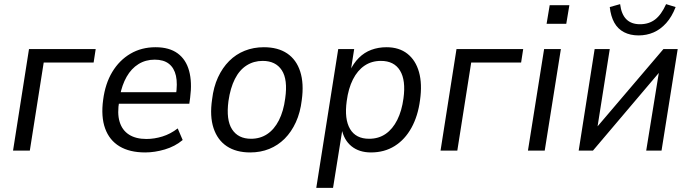

<svg xmlns="http://www.w3.org/2000/svg" viewBox="-20 -727 3334 927"><path d="M43 0 120 -490H442L432 -425H191L124 0Z M681 9Q606 9 557 -20.5Q508 -50 487.5 -107Q467 -164 478 -245Q488 -323 522 -379.5Q556 -436 609.5 -467.5Q663 -499 731 -499Q797 -499 837.5 -469.5Q878 -440 893 -385Q908 -330 898 -255L894 -226H537L546 -282H848L829 -265Q838 -323 829.5 -361Q821 -399 795.5 -419Q770 -439 727 -439Q683 -439 648.5 -417.5Q614 -396 591.5 -356.5Q569 -317 559 -264L556 -241Q545 -180 557.5 -139Q570 -98 603 -77Q636 -56 687 -56Q725 -56 764 -68Q803 -80 838 -107L862 -51Q825 -20 776 -5.5Q727 9 681 9Z M1188 9Q1120 9 1075 -21Q1030 -51 1011 -108.5Q992 -166 1004 -247Q1011 -307 1032.5 -353.5Q1054 -400 1086.5 -432.5Q1119 -465 1161.5 -482Q1204 -499 1254 -499Q1322 -499 1366.5 -469Q1411 -439 1429.5 -381.5Q1448 -324 1437 -244Q1430 -184 1408.5 -137Q1387 -90 1354.5 -57.5Q1322 -25 1280 -8Q1238 9 1188 9ZM1192 -57Q1236 -57 1270 -79.5Q1304 -102 1326.5 -146Q1349 -190 1357 -252Q1370 -343 1340.5 -388Q1311 -433 1248 -433Q1205 -433 1170.5 -411Q1136 -389 1114 -345.5Q1092 -302 1083 -239Q1071 -148 1100.5 -102.5Q1130 -57 1192 -57Z M1507 180 1613 -490H1690L1673 -382H1668Q1686 -421 1712.5 -447.5Q1739 -474 1773 -486.5Q1807 -499 1846 -499Q1907 -499 1947 -467.5Q1987 -436 2003 -379Q2019 -322 2008 -244Q1998 -167 1966.5 -110Q1935 -53 1885.5 -22Q1836 9 1771 9Q1714 9 1677 -21Q1640 -51 1629 -107H1634L1588 180ZM1762 -57Q1808 -57 1842 -80.5Q1876 -104 1898 -148Q1920 -192 1928 -252Q1940 -339 1911.5 -386Q1883 -433 1819 -433Q1774 -433 1740 -410Q1706 -387 1684 -343.5Q1662 -300 1654 -239Q1642 -152 1670 -104.5Q1698 -57 1762 -57Z M2107 0 2184 -490H2506L2496 -425H2255L2188 0Z M2619 -612 2634 -702H2729L2714 -612ZM2529 0 2607 -490H2688L2610 0Z M2774 0 2851 -490H2924L2860 -84H2837L3183 -490H3252L3174 0H3100L3166 -407H3188L2843 0ZM3063 -556Q3023 -556 2993 -571.5Q2963 -587 2946 -617.5Q2929 -648 2924 -693L2974 -707Q2980 -658 3004 -634Q3028 -610 3070 -610Q3113 -610 3143 -633Q3173 -656 3196 -707L3242 -693Q3224 -646 3196.5 -615.5Q3169 -585 3135.5 -570.5Q3102 -556 3063 -556Z"/></svg>

Font: Nunito Sans 10pt SemiCondensed
Style: Italic
Weight: 400
Width: 4
Italic angle: -9°
Designer: Vernon Adams
Foundry: Vernon Adams
Version: Version 3.101;gftools[0.9.27]